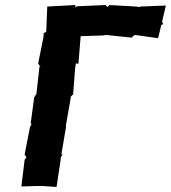

<svg xmlns="http://www.w3.org/2000/svg" viewBox="-20 -737 680 764"><path d="M609 -585 622 -638 629 -641 625 -651 640 -715 539 -711 534 -709 522 -711 414 -717 415 -716 408 -709 400 -717 286 -712 280 -707V-717L168 -711L164 -611L154 -605L153 -590L132 -485L139 -473L143 -474L137 -471L125 -364L116 -349L102 -245H106C103 -240 102 -235 99 -230L78 -122L85 -111L78 -101L65 5L131 3H147L205 7L221 -98L222 -111L230 -125L224 -122L243 -233L242 -237L262 -350L259 -349L267 -358L271 -361L279 -466L282 -485L292 -483L301 -593L393 -596L401 -598L507 -587L506 -591L517 -598Z"/></svg>

Font: Asimov Print
Style: DIt
Weight: 250
Width: 0
Designer: Google
Version: Version 2.000980: 2014